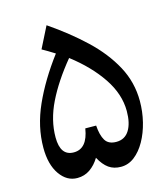

<svg xmlns="http://www.w3.org/2000/svg" viewBox="-117 -878 856 978"><g transform="rotate(-15 311.0 -389.5)"><path d="M219.7 -786.6Q324.2 -715.3 405.3 -638.7Q486.3 -562 532.7 -476.1Q579.1 -390.1 579.1 -291Q579.1 -234.9 565.9 -181.4Q552.7 -127.9 528.6 -85Q504.4 -42 471.9 -16.8Q439.5 8.3 400.4 8.3Q362.8 8.3 336.2 -10.5Q309.6 -29.3 288.1 -69.3Q267.1 -34.7 237.8 -14.4Q208.5 5.9 170.9 5.9Q115.7 5.9 79.1 -46.6Q42.5 -99.1 42.5 -187.5Q42.5 -298.3 92.3 -409.4Q142.1 -520.5 228.5 -635.3Q210 -647 192.9 -657.2Q175.8 -667.5 163.1 -674.3ZM287.6 -595.7Q205.6 -496.1 160.9 -404.5Q116.2 -313 116.2 -222.7Q116.2 -125 187 -125Q258.3 -125 274.4 -228L331.5 -227.5Q335 -176.3 351.8 -148.4Q368.7 -120.6 410.2 -120.6Q455.1 -120.6 478.3 -157.7Q501.5 -194.8 501.5 -258.8Q501.5 -348.1 443.8 -434.1Q386.2 -520 287.6 -595.7Z"/></g></svg>

Font: Pinar-DS1-FD SemiBold
Style: Regular
Weight: 600
Designer: Amin Abedi
Version: Version 3.000